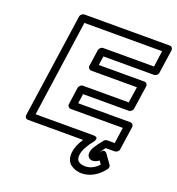

<svg xmlns="http://www.w3.org/2000/svg" viewBox="-165 -858 1123 1219"><g transform="rotate(20 396.5 -249.0)"><path d="M66.9 0 168 -701.2Q169.4 -711.9 178.5 -719Q187.5 -726.1 196.8 -726.1H772Q782.7 -726.1 788.6 -718.3Q794.4 -710.4 793 -701.2L770 -542Q768.6 -531.2 759.5 -524.2Q750.5 -517.1 742.2 -517.1H399.9L391.1 -456.1H699.2Q710 -456.1 715.8 -448.2Q721.7 -440.4 720.2 -431.2L696.8 -272.9Q695.3 -262.2 686.3 -255.1Q677.2 -248 668.9 -248H360.8L351.1 -183.1H703.1Q714.4 -183.1 720.2 -175.3Q726.1 -167.5 725.1 -158.2L702.1 0Q700.7 10.7 691.4 17.8Q682.1 24.9 672.9 24.9H612.8Q594.7 47.4 582 68.8Q583.5 66.9 585.4 64.5Q587.4 62 588.9 60.1Q589.8 58.6 591.3 56.6Q592.8 54.7 597.2 50.5Q601.6 46.4 606.2 44.9Q610.8 43.5 617.4 46.1Q624 48.8 629.9 57.1L671.9 116.2Q676.3 122.1 675.8 130.4Q675.3 138.7 670.9 144Q641.6 184.6 602.5 206.3Q563.5 228 522 228Q502.4 228 484.4 222.4Q466.3 216.8 449.5 205.1Q432.6 193.4 424.6 170.9Q416.5 148.4 420.9 118.2Q427.2 74.2 460 24.9H87.9Q77.1 24.9 71.3 17.1Q65.4 9.3 66.9 0ZM121.1 -24.9H511.2Q524.4 -24.9 531 -21Q537.6 -17.1 537.1 -11.2Q536.6 -5.4 534.4 0.5Q532.2 6.3 529.3 10.3L525.9 14.2Q478 73.7 471.2 118.2Q466.3 150.9 482.9 164.6Q499.5 178.2 528.8 178.2Q579.1 178.2 619.1 133.8L604 111.8Q580.1 128.9 561 128.9Q547.9 128.9 537.1 121.1Q522 107.4 524.9 85Q527.3 64.9 541.5 43Q555.7 21 584 -14.2Q592.8 -24.9 606.9 -24.9H655.8L670.9 -132.8H318.8Q310.1 -132.8 303.2 -140.1Q296.4 -147.5 297.9 -158.2L314 -272.9Q315.4 -282.2 323.7 -290Q332 -297.9 342.8 -297.9H650.9L667 -405.8H358.9Q349.6 -405.8 342.5 -413.1Q335.4 -420.4 336.9 -431.2L353 -542Q354.5 -551.3 362.8 -559.1Q371.1 -566.9 381.8 -566.9H724.1L738.8 -675.8H213.9Z"/></g></svg>

Font: Trueno ExtraBold Outline
Style: Italic
Weight: 800
Width: 6
Designer: Julieta Ulanovsky
Foundry: Julieta Ulanovsky
Version: Version 3.001b | FøM Fix